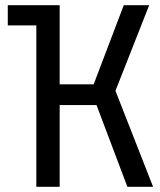

<svg xmlns="http://www.w3.org/2000/svg" viewBox="-20 -720 615 740"><path d="M10 -622V-700H210V-395H341L457 -700H555L425 -370L570 0H471L352 -315H210V0H120V-622Z"/></svg>

Font: Tektur SemiCondensed
Style: Regular
Weight: 400
Width: 4
Designer: Adam Jagosz
Foundry: Adam Jagosz
Version: Version 1.005;gftools[0.9.30]